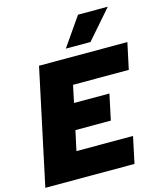

<svg xmlns="http://www.w3.org/2000/svg" viewBox="-133 -1024 949 1121"><g transform="rotate(-15 341.5 -463.5)"><path d="M149 -698H683L649 -539H312L290 -435H504L471 -280H257L231 -160H573L539 0H0ZM446 -927H626L475 -754H326Z"/></g></svg>

Font: Azeret Mono ExtraBold
Style: Italic
Weight: 800
Italic angle: -12°
Designer: Martin Vácha
Foundry: Displaay
Version: Version 1.000; Glyphs 3.0.3, build 3074